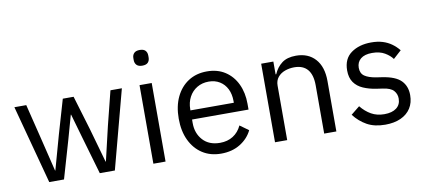

<svg xmlns="http://www.w3.org/2000/svg" viewBox="-69 -985 2759 1242"><g transform="rotate(-10 1311.0 -364.0)"><path d="M169 0 31 -516H109L164 -293L219 -67H221L284 -293L349 -516H420L487 -293L551 -67H553L606 -293L662 -516H737L600 0H501L429 -248L384 -405H382L338 -248L266 0Z M893 -637Q868 -637 856 -649.5Q844 -662 844 -682V-695Q844 -715 856 -727.5Q868 -740 893 -740Q919 -740 930.5 -727.5Q942 -715 942 -695V-682Q942 -662 930.5 -649.5Q919 -637 893 -637ZM853 0V-516H933V0Z M1297 12Q1227 12 1175 -21.5Q1123 -55 1094 -115.5Q1065 -176 1065 -258Q1065 -340 1094 -400.5Q1123 -461 1175 -494.5Q1227 -528 1297 -528Q1366 -528 1416 -495.5Q1466 -463 1493 -406Q1520 -349 1520 -276V-238H1149V-214Q1149 -147 1189.5 -102.5Q1230 -58 1302 -58Q1351 -58 1387.5 -81Q1424 -104 1444 -147L1501 -106Q1476 -54 1423 -21Q1370 12 1297 12ZM1297 -461Q1254 -461 1220.5 -441Q1187 -421 1168 -385.5Q1149 -350 1149 -305V-298H1434V-309Q1434 -355 1417 -389Q1400 -423 1369 -442Q1338 -461 1297 -461Z M1732 0H1652V-516H1732V-432H1736Q1755 -476 1789.5 -502Q1824 -528 1882 -528Q1962 -528 2008.5 -476.5Q2055 -425 2055 -331V0H1975V-317Q1975 -386 1945.5 -421Q1916 -456 1858 -456Q1826 -456 1797 -445.5Q1768 -435 1750 -413Q1732 -391 1732 -358Z M2375 12Q2304 12 2255 -15.5Q2206 -43 2171 -89L2228 -135Q2258 -98 2295 -77Q2332 -56 2381 -56Q2432 -56 2460.5 -78Q2489 -100 2489 -140Q2489 -170 2469.5 -192Q2450 -214 2399 -221L2358 -227Q2311 -234 2273 -250.5Q2235 -267 2213.5 -297.5Q2192 -328 2192 -376Q2192 -453 2244.5 -490.5Q2297 -528 2376 -528Q2418 -528 2450.5 -518Q2483 -508 2509 -489.5Q2535 -471 2556 -445L2503 -397Q2486 -421 2453 -440.5Q2420 -460 2370 -460Q2321 -460 2295 -438.5Q2269 -417 2269 -380Q2269 -343 2294.5 -325.5Q2320 -308 2368 -300L2408 -294Q2494 -281 2530 -244.5Q2566 -208 2566 -149Q2566 -99 2543 -63Q2520 -27 2477 -7.5Q2434 12 2375 12Z"/></g></svg>

Font: IBM Plex Sans
Style: Regular
Weight: 400
Designer: Mike Abbink, Paul van der Laan, Pieter van Rosmalen
Foundry: Bold Monday
Version: Version 3.201